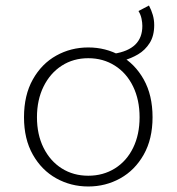

<svg xmlns="http://www.w3.org/2000/svg" viewBox="-20 -664 640 696"><path d="M428 -445 392 -469Q444 -477 470 -502Q496 -527 496 -570Q496 -582 493 -596.5Q490 -611 482 -624L520 -644Q529 -627 534 -609.5Q539 -592 539 -573Q539 -534 522.5 -508Q506 -482 480.5 -467Q455 -452 428 -445ZM300 12Q237 12 184 -17.5Q131 -47 99 -103.5Q67 -160 67 -239Q67 -319 99 -376Q131 -433 184 -462.5Q237 -492 300 -492Q363 -492 416 -462.5Q469 -433 501 -376Q533 -319 533 -239Q533 -160 501 -103.5Q469 -47 416 -17.5Q363 12 300 12ZM300 -27Q354 -27 396.5 -53.5Q439 -80 462.5 -128Q486 -176 486 -239Q486 -302 462.5 -350.5Q439 -399 396.5 -426Q354 -453 300 -453Q246 -453 204 -426Q162 -399 138 -350.5Q114 -302 114 -239Q114 -176 138 -128Q162 -80 204 -53.5Q246 -27 300 -27Z"/></svg>

Font: Source Code Pro ExtraLight Light
Style: Regular
Weight: 300
Monospace: yes
Version: Version 1.018;hotconv 1.0.116;makeotfexe 2.5.65601